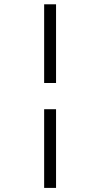

<svg xmlns="http://www.w3.org/2000/svg" viewBox="-20 -708 478 915"><path d="M190.4 -312.5V-687.5H247.1V-312.5ZM190.4 187.5V-187.5H247.1V187.5Z"/></svg>

Font: Sudo Light
Style: Regular
Weight: 300
Monospace: yes
Designer: Jens Kutilek
Foundry: Jens Kutilek
Version: Version 0.040